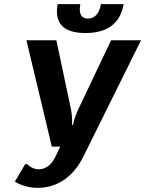

<svg xmlns="http://www.w3.org/2000/svg" viewBox="-20 -895 703 930"><path d="M406 -805C376 -805 360 -825 369 -875H259C243 -785 284 -735 394 -735C504 -735 563 -785 579 -875H469C460 -825 436 -805 406 -805ZM359 -365C342 -330 333 -290 333 -290H329C329 -290 331 -330 324 -365L253 -700H108L231 -185H272L248 -135C232 -100 203 -75 168 -75C133 -75 112 -100 112 -100H102L52 -15C52 -15 97 15 162 15C267 15 341 -50 383 -135L663 -700H518Z"/></svg>

Font: Scada
Style: Bold Italic
Weight: 700
Designer: Jovanny Lemonad
Foundry: Jovanny Lemonad
Version: Version 3.005